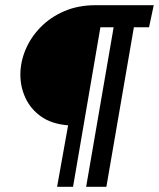

<svg xmlns="http://www.w3.org/2000/svg" viewBox="-20 -720 612 740"><path d="M367 -615 261.5 0H200L242.5 -237Q179.5 -242 139 -270.5Q98.5 -299 78.5 -341.8Q58.5 -384.5 58.5 -432.5Q58.5 -480.5 78.2 -528Q98 -575.5 135.5 -614.2Q173 -653 226.8 -676.5Q280.5 -700 349 -700H572.5L554.5 -615H496L390 0H312L418 -615Z"/></svg>

Font: Cabin Condensed SemiBold
Style: Italic
Weight: 600
Width: 3
Italic angle: -10°
Designer: Pablo Impallari
Foundry: Pablo Impallari. http://www.impallari.com Igino Marini. http://www.ikern.com
Version: Version 3.001; ttfautohint (v1.8.3)